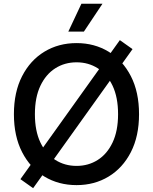

<svg xmlns="http://www.w3.org/2000/svg" viewBox="-20 -964 805 1010"><path d="M382.8 9.8Q288.1 9.8 213.6 -35.2Q139.2 -80.1 96.2 -163.8Q53.2 -247.6 53.2 -363.3Q53.2 -479.5 96.2 -563.2Q139.2 -647 213.6 -692.1Q288.1 -737.3 382.8 -737.3Q477.1 -737.3 551.3 -692.1Q625.5 -647 668.5 -563.2Q711.4 -479.5 711.4 -363.3Q711.4 -247.6 668.5 -163.8Q625.5 -80.1 551.3 -35.2Q477.1 9.8 382.8 9.8ZM382.8 -91.3Q444.8 -91.3 494.1 -122.6Q543.5 -153.8 572.3 -214.6Q601.1 -275.4 601.1 -363.3Q601.1 -452.1 572.3 -512.9Q543.5 -573.7 494.1 -605Q444.8 -636.2 382.8 -636.2Q320.3 -636.2 270.8 -604.7Q221.2 -573.2 192.4 -512.5Q163.6 -451.7 163.6 -363.3Q163.6 -275.4 192.4 -214.8Q221.2 -154.3 270.8 -122.8Q320.3 -91.3 382.8 -91.3ZM154.3 25.9 87.4 -21.5 610.4 -752.9 677.2 -705.6ZM339.4 -797.9 408.2 -944.3H519L421.4 -797.9Z"/></svg>

Font: Inter 16pt Medium
Style: Regular
Weight: 500
Version: Version 4.001;git-66647c0bb